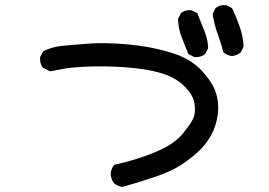

<svg xmlns="http://www.w3.org/2000/svg" viewBox="-20 -727 1040 741"><path d="M451.7 -5.9Q434.1 -8.3 420.9 -19L420.4 -19.5L419.9 -20Q407.2 -37.1 407.2 -58.6V-59.1Q409.7 -76.7 420.4 -89.8L421.4 -91.3L423.8 -91.8Q502.9 -108.4 577.6 -139.2Q651.9 -169.9 686 -211.9Q697.3 -225.6 706.1 -237.8Q714.8 -250 720.2 -259.3Q725.6 -268.6 728 -275.4Q729.5 -280.8 730.7 -286.6Q731.9 -292.5 732.2 -299.1Q732.4 -305.7 732.2 -313Q731.9 -320.3 730.5 -328.1Q726.1 -359.4 691.4 -394.5Q656.2 -429.2 600.1 -445.3Q543 -461.9 462.9 -467.3Q422.9 -470.2 387.9 -470.7Q353 -471.2 322.8 -470.2Q303.2 -469.2 286.6 -468.3Q270 -467.3 256.8 -465.8Q243.7 -464.4 233.9 -462.9Q204.1 -458 174.8 -452.1L172.9 -451.7L171.4 -452.6L147.9 -464.4L146.5 -464.8L146 -465.8Q132.8 -481.4 134.8 -505.4V-506.3L135.3 -507.3L145 -526.9L146 -528.8L147.9 -529.8Q180.2 -545.9 218.3 -549.8Q255.4 -553.7 320.8 -558.6Q354 -561 392.1 -560.3Q430.2 -559.6 473.6 -555.7Q560.5 -547.9 636.2 -524.9Q713.4 -502.4 756.8 -456.1Q800.3 -410.2 813.2 -368.9Q826.2 -327.6 820.3 -284.2Q814.5 -241.2 795.4 -206.1Q776.4 -171.4 748.5 -145Q721.7 -119.6 683.1 -93.3Q663.6 -80.1 638.2 -68.1Q612.8 -56.2 581.1 -45.4Q518.6 -23.9 453.6 -5.9H452.6ZM729 -507.3 709.5 -517.1 707.5 -518.1 706.5 -520Q692.9 -551.8 681.2 -583.5Q674.8 -599.6 671.4 -616.7Q668 -633.8 667 -651.9V-653.8L667.5 -654.8L677.2 -674.3L677.7 -675.8L678.7 -676.3Q686.5 -683.1 696.5 -685.8Q706.5 -688.5 718.3 -687.5H719.2L720.2 -687L739.7 -677.2L742.2 -676.3L742.7 -673.8Q754.4 -642.6 767.6 -611.3Q772 -600.1 775.4 -588.9Q778.8 -577.6 780.8 -565.9Q782.7 -554.2 783.2 -542.5V-540.5L782.7 -539.6L772.9 -520L772.5 -518.6L771 -518.1Q754.9 -504.9 731 -506.8H730ZM874.5 -510.7Q856.9 -513.2 843.8 -523.9L842.3 -524.9L841.8 -526.9Q832.5 -561.5 819.8 -597.2Q817.4 -603 815.4 -609.1Q813.5 -615.2 811.8 -621.3Q810.1 -627.4 808.6 -633.5Q807.1 -639.6 805.7 -646Q804.2 -652.3 803 -658.4Q801.8 -664.6 800.8 -670.9V-672.9L801.3 -674.3L811 -693.8L811.5 -695.3L812.5 -695.8Q820.3 -702.6 830.3 -705.3Q840.3 -708 852.1 -707H853L854 -706.5L873.5 -696.8L875.5 -695.8L876.5 -693.8Q884.3 -677.2 891.4 -659.9Q898.4 -642.6 904.8 -624.5Q918 -587.9 919.9 -548.3V-546.4L919.4 -545.4L909.7 -525.9L908.7 -524.4L907.7 -523.4Q900.4 -518.1 892.3 -514.9Q884.3 -511.7 875.5 -510.7H875Z"/></svg>

Font: NaikaiFont
Style: SemiBold
Weight: 600
Version: Version 1.89